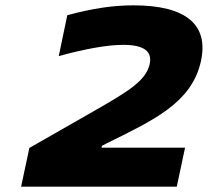

<svg xmlns="http://www.w3.org/2000/svg" viewBox="-20 -699 778 719"><path d="M673 -146H360L362 -153L379 -162C553 -248 697 -313 732 -468C763 -605 679 -679 480 -679C404 -679 328 -668 232 -642L200 -489C299 -516 381 -531 442 -531C520 -531 552 -506 540 -457C525 -397 465 -359 328 -281L90 -145L59 0H642Z"/></svg>

Font: LT Wave Black
Style: Italic
Weight: 900
Designer: Daniel Lyons
Version: Version 2.5 (Glyphs App)